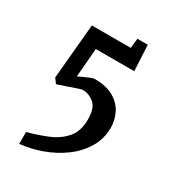

<svg xmlns="http://www.w3.org/2000/svg" viewBox="-152 -594 693 770"><g transform="rotate(30 194.5 -209.0)"><path d="M57 92V37Q106 24 149 6Q192 -12 219.5 -44Q247 -76 247 -130Q247 -183 223 -203Q199 -223 170 -223Q165 -223 146 -216.5Q127 -210 104.5 -202Q82 -194 65 -189L49 -211L72 -465H252L257 -510H305L311 -391H133L122 -258Q130 -262 143.5 -268Q157 -274 170 -279.5Q183 -285 189 -285Q245 -285 279 -264.5Q313 -244 328 -212.5Q343 -181 343 -148Q343 -96 317.5 -53.5Q292 -11 250.5 19.5Q209 50 158.5 68.5Q108 87 57 92Z"/></g></svg>

Font: Grenze Gotisch
Style: Regular
Weight: 400
Designer: Renata Polastri
Foundry: Omnibus-Type
Version: Version 1.001